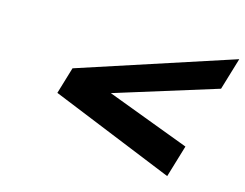

<svg xmlns="http://www.w3.org/2000/svg" viewBox="-82 -826 1046 820"><g transform="rotate(15 441.0 -416.0)"><path d="M204.3 -475 169 -357 714.1 -135 756.6 -277 389.9 -415 839.7 -555 882.2 -697Z"/></g></svg>

Font: Hussar
Style: BdSuprExtOblThree
Weight: 700
Foundry: Cannot Into Space Fonts
Version: Version 2.00